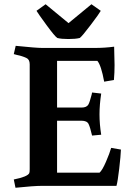

<svg xmlns="http://www.w3.org/2000/svg" viewBox="-20 -876 634 905"><path d="M518 -656 520 -569Q520 -534 517 -499L471 -491Q457 -568 439 -589H249V-369H364Q389 -369 397 -384Q403 -395 412 -430L414 -440L457 -435Q449 -382 449 -336.5Q449 -291 457 -241L414 -237Q405 -276 397.5 -291.5Q390 -307 364 -307H249V-62H449Q462 -73 479.5 -113.5Q497 -154 504 -179L550 -171Q549 -142 542 -81.5Q535 -21 529 0H180Q139 0 53 9L45 -30Q110 -43 118 -60Q120 -65 120 -79V-573Q120 -596 104 -603Q85 -612 56 -618L45 -621L54 -660Q150 -650 180 -650H426Q474 -650 518 -656ZM356 -697Q336 -692 302.5 -692Q269 -692 250 -697Q238 -705 199.5 -757.5Q161 -810 152 -825L195 -856L303 -767L411 -856L455 -825Q448 -812 408 -759Q368 -706 356 -697Z"/></svg>

Font: Buenard
Style: Bold
Weight: 700
Foundry: FontFuror
Version: Version 1.002 2011